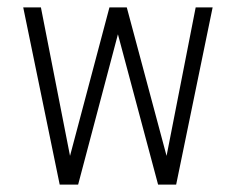

<svg xmlns="http://www.w3.org/2000/svg" viewBox="-20 -501 640 521"><path d="M142 0 43 -481H91L170 -78L277 -481H324L432 -78L511 -481H557L458 0H409L300 -408L192 0Z"/></svg>

Font: Red Hat Mono
Style: Regular
Weight: 300
Monospace: yes
Designer: Pentagram, MCKL
Foundry: Pentagram, MCKL
Version: Version 1.023